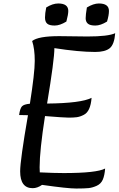

<svg xmlns="http://www.w3.org/2000/svg" viewBox="-20 -1075 683 1105"><path d="M321 -867 483 -865Q603 -865 643 -884Q638 -819 611.5 -797.5Q585 -776 528 -776Q434 -776 293 -798Q293 -731 251 -479Q447 -481 507 -512Q501 -433 462 -414Q441 -403 422 -400.5Q403 -398 376 -398Q349 -398 239 -407Q208 -208 208 -112Q208 -92 209 -83Q291 -79 347 -79Q536 -79 585 -105Q582 -65 571.5 -41Q561 -17 537 -6Q513 5 490.5 7.5Q468 10 418.5 10Q369 10 222 -11Q195 8 168 8Q96 8 96 -89Q96 -152 141 -412Q125 -413 90 -413Q95 -450 106 -462.5Q117 -475 152 -478Q180 -655 180 -724.5Q180 -794 165 -839Q200 -867 321 -867ZM373 -1012Q373 -992 362 -951Q325 -928 294.5 -928Q264 -928 251.5 -939Q239 -950 239 -974Q239 -998 246 -1032Q283 -1055 315 -1055Q373 -1055 373 -1012ZM607 -1012Q607 -987 596 -951Q559 -928 528.5 -928Q498 -928 485.5 -939Q473 -950 473 -970Q473 -990 480 -1032Q518 -1055 549 -1055Q607 -1055 607 -1012Z"/></svg>

Font: Paprika
Style: Regular
Weight: 400
Designer: Eduardo Rodriguez Tunni
Foundry: Eduardo Rodriguez Tunni
Version: Version 1.001